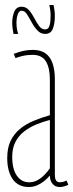

<svg xmlns="http://www.w3.org/2000/svg" viewBox="-20 -740 294 770"><path d="M9 -106Q9 -147 22.5 -175Q36 -203 59.5 -222.5Q83 -242 114 -255Q145 -268 180 -278V-421Q180 -468 164 -494Q148 -520 111 -520Q102 -520 91 -519Q80 -518 68 -515Q56 -512 42 -507L35 -524Q58 -533 76.5 -536.5Q95 -540 111 -540Q143 -540 162.5 -526Q182 -512 191 -485.5Q200 -459 200 -421V-41Q200 -23 205 -16Q210 -9 219 -9Q225 -9 232 -10.5Q239 -12 247 -16L254 1Q244 6 235.5 8Q227 10 219 10Q201 10 190.5 -3Q180 -16 180 -36Q169 -23 155.5 -12.5Q142 -2 127 4Q112 10 95 10Q75 10 59 2.5Q43 -5 32 -20Q21 -35 15 -56.5Q9 -78 9 -106ZM29 -111Q29 -62 47.5 -35.5Q66 -9 97 -9Q116 -9 131.5 -18Q147 -27 159.5 -40Q172 -53 180 -65V-259Q153 -252 126 -241Q99 -230 77 -213Q55 -196 42 -171Q29 -146 29 -111ZM34 -604Q32 -615 30.5 -626.5Q29 -638 29 -648Q29 -674 37.5 -693.5Q46 -713 67 -713Q84 -713 96 -699.5Q108 -686 117.5 -667.5Q127 -649 137 -635.5Q147 -622 161 -622Q172 -622 176.5 -632Q181 -642 182 -655Q183 -668 183 -678Q183 -689 181.5 -699.5Q180 -710 178 -720H195Q197 -709 198.5 -698Q200 -687 200 -676Q200 -646 192 -625Q184 -604 161 -604Q143 -604 130 -618Q117 -632 107 -650.5Q97 -669 88 -683Q79 -697 67 -697Q56 -697 51 -682Q46 -667 46 -648Q46 -635 48 -623.5Q50 -612 53 -604Z"/></svg>

Font: Georama ExtraCondensed Thin
Style: Regular
Weight: 100
Width: 2
Designer: Jean-Baptiste Levee
Foundry: Production Type
Version: Version 1.001